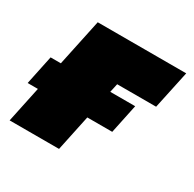

<svg xmlns="http://www.w3.org/2000/svg" viewBox="-132 -625 753 747"><g transform="rotate(30 244.0 -251.0)"><path d="M-2 0Q6.5 -40 14.5 -78.2Q22.5 -116.5 32 -161H-14L13.5 -292H59.5Q74.5 -361.5 84.2 -408.5Q94 -455.5 104 -502H501.5L465 -331H290Q288 -322 286 -312.2Q284 -302.5 281.5 -292H393.5L366 -161H254Q244.5 -116.5 236.5 -78.2Q228.5 -40 220 0Z"/></g></svg>

Font: Commissioner Black
Style: Italic
Weight: 900
Italic angle: -12°
Designer: Kostas Bartsokas
Foundry: Kostas Bartsokas
Version: Version 1.000; ttfautohint (v1.8.3)